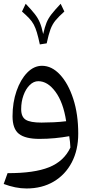

<svg xmlns="http://www.w3.org/2000/svg" viewBox="-20 -746 508 1040"><path d="M232.9 -511.2 195.8 -505.4Q187.5 -544.4 179.9 -569.8Q172.4 -595.2 162.6 -613.3Q152.8 -631.3 137.7 -647.2Q122.6 -663.1 99.1 -683.6L119.1 -725.6Q150.9 -692.4 168.5 -669.9Q186 -647.5 196 -623.5Q206.1 -599.6 213.9 -561.5Q222.2 -599.1 231.9 -623Q241.7 -647 259.3 -669.4Q276.9 -691.9 308.6 -725.6L328.6 -683.6Q297.9 -656.2 280.8 -635.5Q263.7 -614.7 253.4 -587.2Q243.2 -559.6 232.9 -511.2ZM123.5 274.9Q93.8 274.9 62.5 268.6Q31.2 262.2 0 250.5L21 191.9Q165 192.4 245.8 159.9Q326.7 127.4 361.3 53.2Q360.8 36.6 359.1 22.5Q357.4 8.3 355 -8.3Q317.9 -1.5 276.6 2.4Q235.4 6.3 193.8 6.3Q117.2 6.3 82.5 -21Q47.9 -48.3 47.9 -116.2Q47.9 -190.9 69.6 -253.2Q91.3 -315.4 127.4 -352.5Q163.6 -389.6 207.5 -389.6Q260.3 -389.6 304.9 -341.8Q349.6 -293.9 376.7 -210.9Q403.8 -127.9 403.8 -22Q403.8 66.4 368.9 133.3Q334 200.2 271 237.5Q208 274.9 123.5 274.9ZM338.4 -89.4Q322.8 -191.4 280.5 -248.8Q238.3 -306.2 187.5 -306.2Q162.1 -306.2 140.9 -285.2Q119.6 -264.2 107.2 -229.7Q94.7 -195.3 94.7 -154.8Q94.7 -112.8 119.4 -97.4Q144 -82 204.6 -82Q235.4 -82 271 -83.7Q306.6 -85.4 338.4 -89.4Z"/></svg>

Font: Pinar DS4-Regular
Style: Regular
Weight: 400
Designer: Amin Abedi
Version: Version 2.000